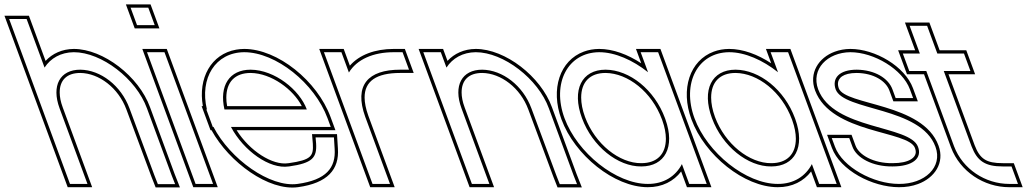

<svg xmlns="http://www.w3.org/2000/svg" viewBox="-253 -822 4708 879"><path d="M532.6 -20 548.7 21H469.7L454 -19L339.8 -326C301.4 -430 207.9 -502 114.5 -503C21.5 -503 -18.6 -430 19.8 -326L34.5 -286L132.6 -20L147.4 20H67.4L52.6 -20L-45.5 -286L-60.2 -326L-196.3 -695L-211.1 -735H-131.1L-116.3 -695L-49 -512.6C-21.4 -555.4 25.6 -582.5 85 -583C212 -583 371 -461 419.8 -326ZM546.6 -25.3 433.9 -331.1C383 -471.8 220.2 -598 84.9 -598C31.4 -597.6 -13.5 -576.6 -44.3 -543.2L-120.6 -750H-232.6L56.9 35H168.9L33.9 -331.2C24.6 -356.2 20.4 -378.8 20.3 -398.4C20.1 -454.4 52.3 -488 114.4 -488C200.1 -487.1 289.2 -419.9 325.7 -320.8L440 -13.6L459.5 36H570.8Z M414.3 -707H374.3L344.8 -787H384.8H385.8H425.8L455.3 -707H415.3ZM434.8 -543 420 -583H500L514.8 -543L707.6 -20L722.4 20H642.4L627.6 -20ZM363.8 -692H476.8L436.2 -802H323.3ZM398.5 -598 631.9 35H743.9L510.5 -598Z M774.5 -321H1151.6C1118.4 -411 1004.9 -502 894.5 -503C797.1 -503 749.9 -429.5 774.5 -321ZM724.3 -241H721.1L706.4 -281L691.6 -321H694.2C660 -464.5 733.4 -582.1 865 -583C1010 -583 1187.4 -441 1246.4 -281L1261.1 -241H1221.1H804.3C862.5 -130.8 981.7 -46.6 1068.9 -60H1069.9C1177.3 -75 1198.1 -100 1194.2 -165L1191.8 -193H1275.8L1279 -141C1285.1 -54 1240.7 2 1109.4 20C982.8 37.4 800.4 -94.1 724.3 -241ZM786.8 -336C784.1 -351.2 783.1 -362.5 783.1 -374.8C783.1 -445.9 822.2 -488 894.4 -488C989.2 -487.1 1089.6 -412.6 1128.7 -336ZM715.3 -226C796.4 -78 977.2 53.3 1111.4 34.9C1247.1 16.3 1300.7 -46.4 1294 -142L1289.9 -208H1175.5L1179.2 -163.9C1182.6 -107.6 1172.1 -89.6 1068.8 -75H1067.7L1066.6 -74.8C994.9 -63.8 889.8 -130.9 830.2 -226H1282.6L1260.4 -286.2C1199.5 -451.3 1018.5 -598 865 -598C852.1 -597.9 840 -596.8 828.2 -594.7C713.1 -574.5 653 -464 675.8 -336H670.1L710.7 -226Z M1344.3 -490C1380.9 -549.8 1454.6 -583 1550 -583H1590L1619.5 -503H1579.5C1432.1 -503 1366.5 -432.5 1419.2 -286.8L1421 -282L1435.8 -242L1517.6 -20L1532.4 20H1452.4L1437.6 -20L1355.8 -242L1341 -282C1340.5 -283.3 1340 -284.6 1339.6 -285.9L1244.8 -543L1230 -583H1310L1324.8 -543ZM1348.7 -521.3 1320.5 -598H1208.5L1325.5 -280.7C1326 -279.4 1326.5 -278.1 1326.9 -276.8L1441.9 35H1553.9L1433.3 -291.9C1421.7 -324.1 1416.3 -352 1416.2 -375.3C1415.9 -449.8 1468.8 -488 1579.5 -488H1641L1600.5 -598H1550C1463.5 -598 1391.6 -570.9 1348.7 -521.3Z M1791 -512.6C1818.6 -555.4 1865.6 -582.5 1925 -583C2052 -583 2211 -461 2259.8 -326L2372.6 -20L2388.7 21H2309.7L2294 -19L2179.8 -326C2141.4 -430 2047.9 -502 1954.5 -503C1861.5 -503 1821.4 -430 1859.8 -326L1874.5 -286L1972.6 -20L1987.4 20H1907.4L1892.6 -20L1794.5 -286L1779.8 -326L1699.8 -543L1685 -583H1765L1779.8 -543ZM1795.7 -543.2 1775.5 -598H1663.5L1896.9 35H2008.9L1873.9 -331.2C1864.6 -356.2 1860.4 -378.8 1860.3 -398.4C1860.1 -454.4 1892.3 -488 1954.4 -488C2040.1 -487.1 2129.2 -419.9 2165.7 -320.8L2280 -13.6L2299.5 36H2410.8L2386.6 -25.3L2273.9 -331.1C2223 -471.8 2060.2 -598 1924.9 -598C1871.4 -597.6 1826.5 -576.6 1795.7 -543.2Z M2331.4 -281C2272.4 -441 2346.4 -582 2490 -583C2562.6 -583 2643.7 -547.1 2713.8 -491.3L2694.8 -543L2680 -583H2760L2774.8 -543L2870 -284.8L2871.4 -281L2967.6 -20L2982.4 20H2902.4L2887.6 -20L2868.9 -70.8C2840.2 -15.1 2785.7 20.5 2712.4 20C2567.4 20 2390 -122 2331.4 -281ZM2411.4 -281C2458.9 -152 2575.2 -59 2682.9 -60C2790.6 -60 2839.1 -148.8 2793.1 -276.3L2791.4 -281C2743.4 -411 2629.9 -502 2519.5 -503C2410.5 -503 2363.4 -411 2411.4 -281ZM2317.3 -275.8C2377.8 -111.7 2558.9 35 2712.3 35C2778.6 35.5 2831.9 7.4 2865.4 -37L2891.9 35H3003.9L2770.5 -598H2658.5L2682.7 -532.3C2620.8 -572.8 2553.5 -598 2490 -598C2464.6 -597.8 2441.1 -593.6 2419.8 -585.7C2310.3 -545.4 2266.2 -414.3 2317.3 -275.8ZM2425.4 -286.2C2413.3 -319.1 2407.7 -349 2407.7 -374.8C2407.5 -445.8 2447.1 -488 2519.4 -488C2621.6 -487.1 2731 -401.3 2777.3 -275.8L2779 -271.2C2790.2 -240.2 2795.4 -211.9 2795.5 -187.4C2795.6 -116.9 2755.6 -75 2682.8 -75C2583.5 -74.1 2471.4 -161.7 2425.4 -286.2Z M2926.4 -281C2867.4 -441 2941.4 -582 3085 -583C3157.6 -583 3238.7 -547.1 3308.8 -491.3L3289.8 -543L3275 -583H3355L3369.8 -543L3465 -284.8L3466.4 -281L3562.6 -20L3577.4 20H3497.4L3482.6 -20L3463.9 -70.8C3435.2 -15.1 3380.7 20.5 3307.4 20C3162.4 20 2985 -122 2926.4 -281ZM3006.4 -281C3053.9 -152 3170.2 -59 3277.9 -60C3385.6 -60 3434.1 -148.8 3388.1 -276.3L3386.4 -281C3338.4 -411 3224.9 -502 3114.5 -503C3005.5 -503 2958.4 -411 3006.4 -281ZM2912.3 -275.8C2972.8 -111.7 3153.9 35 3307.3 35C3373.6 35.5 3426.9 7.4 3460.4 -37L3486.9 35H3598.9L3365.5 -598H3253.5L3277.7 -532.3C3215.8 -572.8 3148.5 -598 3085 -598C3059.6 -597.8 3036.1 -593.6 3014.8 -585.7C2905.3 -545.4 2861.2 -414.3 2912.3 -275.8ZM3020.4 -286.2C3008.3 -319.1 3002.7 -349 3002.7 -374.8C3002.5 -445.8 3042.1 -488 3114.4 -488C3216.6 -487.1 3326 -401.3 3372.3 -275.8L3374 -271.2C3385.2 -240.2 3390.4 -211.9 3390.5 -187.4C3390.6 -116.9 3350.6 -75 3277.8 -75C3178.5 -74.1 3066.4 -161.7 3020.4 -286.2Z M3912.7 -413 3927.4 -373H3847.4L3832.7 -413C3813.5 -465 3750.9 -502 3669.5 -503C3589.5 -503 3554.9 -464 3572.7 -413C3609.6 -313 3962.8 -334 4029.7 -150C4064 -57 3980.7 21 3862.4 20C3745.4 20 3604 -57 3569.7 -150L3554.9 -190H3634.9L3649.7 -150C3668.5 -99 3741.2 -59 3832.9 -60C3925.9 -60 3969.9 -98 3949.7 -150C3912.8 -250 3562.3 -227 3492.7 -413C3458.8 -505 3534.4 -582 3640 -583C3748 -583 3878.8 -505 3912.7 -413ZM3926.8 -418.2C3889.9 -518.1 3753.7 -598 3639.9 -598C3614.1 -597.8 3590.1 -593.3 3568.4 -585.3C3494.6 -558.1 3449.1 -487.8 3478.6 -407.7C3553 -209 3906 -225 3935.7 -144.7C3938.4 -137.7 3939.5 -131.8 3939.5 -126.4C3939.7 -101.2 3910.6 -75 3832.8 -75C3744.4 -74 3679.2 -113.3 3663.8 -155.2L3645.4 -205H3533.4L3555.6 -144.8C3593.1 -43.1 3740.6 35 3862.3 35C3893.9 35.3 3923.5 30.2 3949.5 20.6C4025.8 -7.4 4072.8 -76.5 4043.8 -155.1C3972.3 -351.8 3616.2 -338.4 3586.8 -418.1C3584.4 -425 3583.2 -431.9 3583.1 -437.7C3582.9 -463.8 3605.8 -488 3669.4 -488C3746.8 -487 3802.4 -451.7 3818.6 -407.8L3837 -358H3949Z M4067.7 -497 4194.9 -152C4221 -84 4257.9 -60 4337.9 -60H4377.9L4407.4 20H4367.4C4257.4 20 4154.3 -48 4114.9 -152L3987.7 -497H3949.7H3909.7L3880.2 -577H3920.2H3958.2L3926.1 -664L3911.4 -704H3991.4L4006.1 -664L4038.2 -577H4120.2H4160.2L4189.7 -497H4149.7ZM4089.2 -482H4211.2L4170.7 -592H4048.7L4001.8 -719H3889.9L3936.7 -592H3858.7L3899.3 -482H3977.3L4100.9 -146.8C4142.6 -36.5 4251.3 35 4367.4 35H4428.9L4388.3 -75H4337.9C4262 -75 4233.1 -94.5 4209 -157.3Z"/></svg>

Font: Nordica Plus
Style: NordicaClassicLightOpOblOl
Weight: 300
Version: Version 1.01